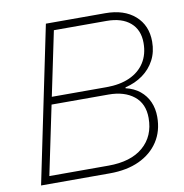

<svg xmlns="http://www.w3.org/2000/svg" viewBox="-81 -806 848 883"><g transform="rotate(-10 342.5 -364.5)"><path d="M40 0 191 -729H468Q556 -729 607 -684Q658 -639 658 -563Q658 -515 638 -477Q618 -439 582.5 -413.5Q547 -388 501 -377L500 -373Q539 -364 566 -342Q593 -320 607 -288.5Q621 -257 621 -218Q621 -152 589 -103Q557 -54 499 -27Q441 0 361 0ZM85 -36H361Q466 -36 523.5 -85.5Q581 -135 581 -220Q581 -287 536.5 -322.5Q492 -358 418 -358H143L150 -393H415Q478 -393 523.5 -413.5Q569 -434 593.5 -472.5Q618 -511 618 -564Q618 -625 578.5 -659Q539 -693 468 -693H222Z"/></g></svg>

Font: Mona Sans ExtraLight
Style: Italic
Weight: 200
Italic angle: -11.6951°
Designer: Deni Anggara
Foundry: GitHub
Version: Version 2.000